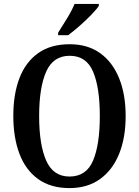

<svg xmlns="http://www.w3.org/2000/svg" viewBox="-20 -951 710 981"><path d="M335 10Q239 10 175 -36Q111 -82 79.5 -165Q48 -248 48 -359Q48 -470 79.5 -552Q111 -634 175 -679.5Q239 -725 336 -725Q428 -725 491.5 -679.5Q555 -634 588.5 -551.5Q622 -469 622 -358Q622 -247 588.5 -164.5Q555 -82 491 -36Q427 10 335 10ZM335 -49Q421 -49 455.5 -130.5Q490 -212 490 -358Q490 -504 455.5 -585Q421 -666 336 -666Q252 -666 216 -585Q180 -504 180 -358Q180 -212 216 -130.5Q252 -49 335 -49ZM277 -784Q298 -817 322.5 -857Q347 -897 361 -931H485V-921Q474 -904 447 -876Q420 -848 387.5 -819.5Q355 -791 328 -771H277Z"/></svg>

Font: Noto Serif Thai Condensed SemiBold
Style: Regular
Weight: 600
Width: 3
Designer: Monotype Design Team
Foundry: Monotype Imaging Inc.
Version: Version 2.002; ttfautohint (v1.8.4.7-5d5b)